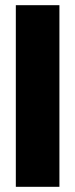

<svg xmlns="http://www.w3.org/2000/svg" viewBox="-20 -580 290 740"><path d="M41 140V-560H209V140Z"/></svg>

Font: Tektur SemiCondensed
Style: Bold
Weight: 700
Width: 4
Designer: Adam Jagosz
Foundry: Adam Jagosz
Version: Version 1.005;gftools[0.9.30]